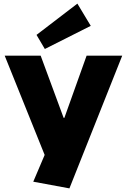

<svg xmlns="http://www.w3.org/2000/svg" viewBox="-20 -848 703 1062"><path d="M164 157 227 9 6 -540H205L332 -196H336L459 -540H656L364 194ZM482 -705 228 -577 182 -655 408 -828Z"/></svg>

Font: Pathway Extreme 8pt Thin 12pt ExtraBold
Style: Regular
Weight: 800
Version: Version 1.001;gftools[0.9.26]